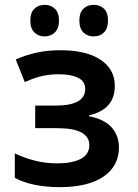

<svg xmlns="http://www.w3.org/2000/svg" viewBox="-20 -761 570 791"><path d="M225 10Q171 10 124 0.5Q77 -9 41 -28V-129Q81 -110 124.5 -99Q168 -88 215 -88Q278 -88 313 -106.5Q348 -125 348 -163Q348 -233 215 -233H125V-326H208Q331 -326 331 -394Q331 -426 302 -440.5Q273 -455 222 -455Q186 -455 154.5 -448Q123 -441 82 -423L45 -516Q85 -534 130 -544Q175 -554 230 -554Q335 -554 394 -515Q453 -476 453 -407Q453 -310 347 -286V-282Q410 -270 440 -236Q470 -202 470 -154Q470 -77 406.5 -33.5Q343 10 225 10ZM366 -611Q340 -611 323.5 -627.5Q307 -644 307 -676Q307 -709 323.5 -725Q340 -741 366 -741Q392 -741 408.5 -725Q425 -709 425 -676Q425 -644 408.5 -627.5Q392 -611 366 -611ZM164 -611Q138 -611 121.5 -627.5Q105 -644 105 -676Q105 -709 121.5 -725Q138 -741 164 -741Q189 -741 206 -725Q223 -709 223 -676Q223 -644 206 -627.5Q189 -611 164 -611Z"/></svg>

Font: Noto Sans Mono Condensed SemiBold
Style: Regular
Weight: 600
Width: 3
Designer: Monotype Design Team
Foundry: Monotype Imaging Inc.
Version: Version 2.014